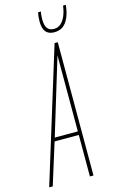

<svg xmlns="http://www.w3.org/2000/svg" viewBox="-157 -937 593 988"><g transform="rotate(-15 139.0 -442.5)"><path d="M-24 0 195 -710H212V0H193V-221H64L-5 0ZM70 -240H193V-645ZM209 -764Q189 -764 175.5 -772Q162 -780 155.5 -796.5Q149 -813 149 -838Q149 -851 150.5 -864Q152 -877 154 -885H169Q167 -876 166 -866.5Q165 -857 165 -845Q165 -824 170 -809.5Q175 -795 185.5 -788Q196 -781 212 -781Q232 -781 247 -793.5Q262 -806 272.5 -829.5Q283 -853 287 -885H302Q297 -843 285 -816.5Q273 -790 254.5 -777Q236 -764 209 -764Z"/></g></svg>

Font: Georama
Style: Italic
Weight: 400
Width: 2
Italic angle: -9°
Designer: Jean-Baptiste Levee
Foundry: Production Type
Version: Version 1.000